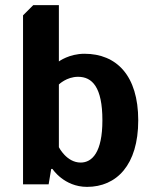

<svg xmlns="http://www.w3.org/2000/svg" viewBox="-20 -720 600 750"><path d="M210 -390C210 -390 240 -420 285 -420C340 -420 380 -380 380 -250C380 -125 340 -85 295 -85C240 -85 210 -145 210 -145ZM110 -700 70 -660V0H170L180 -60H185C185 -60 230 10 320 10C435 10 520 -75 520 -250C520 -425 435 -510 310 -510C250 -510 210 -480 210 -480V-700Z"/></svg>

Font: Scada
Style: Bold
Weight: 700
Designer: Jovanny Lemonad
Foundry: Jovanny Lemonad
Version: Version 3.005